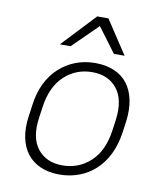

<svg xmlns="http://www.w3.org/2000/svg" viewBox="-81 -775 712 847"><g transform="rotate(10 275.0 -352.0)"><path d="M242 6Q195 6 158.5 -9.5Q122 -25 98.5 -54.5Q75 -84 66 -127Q57 -170 65 -225L72 -275Q79 -330 100 -373Q121 -416 153.5 -445.5Q186 -475 226.5 -490.5Q267 -506 314 -506Q361 -506 398 -490.5Q435 -475 458 -445.5Q481 -416 490 -373Q499 -330 492 -275L485 -225Q477 -170 456 -127Q435 -84 403 -54.5Q371 -25 330 -9.5Q289 6 242 6ZM248 -36Q321 -36 373.5 -84.5Q426 -133 439 -225L446 -275Q458 -366 419 -415Q380 -464 308 -464Q235 -464 183 -415.5Q131 -367 118 -275L111 -225Q98 -134 137 -85Q176 -36 248 -36ZM305 -670 193 -560H145L286 -710H336L435 -560H387Z"/></g></svg>

Font: Retni Sans Light
Style: Italic
Weight: 300
Italic angle: -8°
Designer: Vitaly Kuzmin
Foundry: ParaType Ltd.
Version: Version 1.00;June 10, 2019;FontCreator 11.5.0.2425 64-bit; t